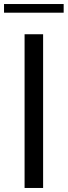

<svg xmlns="http://www.w3.org/2000/svg" viewBox="-43 -933 336 953"><path d="M171 0H79V-763H171ZM273 -870H-23V-913H273Z"/></svg>

Font: Open Sauce Sans
Style: Regular
Weight: 400
Designer: Alfredo Marco Pradil
Foundry: Creative Sauce Fz LLC
Version: Version 1.477